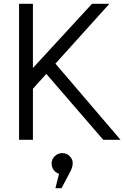

<svg xmlns="http://www.w3.org/2000/svg" viewBox="-20 -734 653 1008"><path d="M351.1 163.1 303.2 253.9H271L290 178.2Q272.9 173.3 262 158.7Q251 144 251 123Q251 102.1 267.6 85.9Q284.2 69.8 307.1 69.8Q330.1 69.8 345.9 85.9Q361.8 102.1 361.8 121.6Q361.8 141.1 351.1 163.1ZM80.1 0V-713.9H152.8V-377L462.9 -713.9H554.2L271 -399.9L612.8 0H522L223.1 -346.2L152.8 -268.1V0Z"/></svg>

Font: Arcon-Regular
Style: Regular
Weight: 400
Designer: M. Zarth
Foundry: martin zarth - visuelle & digitale kommunikation
Version: Version 1.131;PS 001.131;hotconv 1.0.70;makeotf.lib2.5.58329